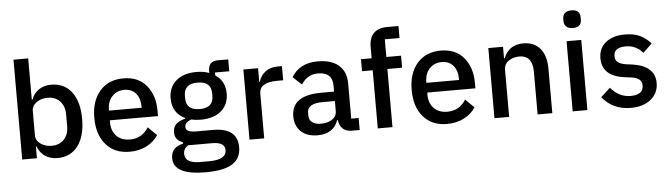

<svg xmlns="http://www.w3.org/2000/svg" viewBox="-54 -975 4948 1418"><g transform="rotate(-5 2420.0 -266.0)"><path d="M78 0V-740H187V-434H192Q208 -480 247 -506Q286 -532 338 -532Q436 -532 490.5 -460Q545 -388 545 -260Q545 -132 490.5 -60Q436 12 338 12Q286 12 247.5 -14Q209 -40 192 -86H187V0ZM305 -82Q361 -82 395.5 -118.5Q430 -155 430 -215V-305Q430 -365 395.5 -401.5Q361 -438 305 -438Q255 -438 221 -413Q187 -388 187 -349V-171Q187 -132 221 -107Q255 -82 305 -82Z M874 12Q763 12 699 -61.5Q635 -135 635 -260Q635 -385 699 -458.5Q763 -532 874 -532Q984 -532 1044.5 -459Q1105 -386 1105 -273V-232H748V-215Q748 -154 784 -116Q820 -78 885 -78Q973 -78 1022 -156L1086 -93Q1056 -45 1000.5 -16.5Q945 12 874 12ZM874 -447Q818 -447 783 -409Q748 -371 748 -311V-304H990V-314Q990 -374 959 -410.5Q928 -447 874 -447Z M1682 49Q1682 131 1619 171.5Q1556 212 1418 212Q1182 212 1182 87Q1182 6 1271 -13V-24Q1212 -43 1212 -104Q1212 -174 1304 -196V-200Q1209 -245 1209 -354Q1209 -435 1264 -483.5Q1319 -532 1416 -532Q1471 -532 1510 -516V-530Q1510 -604 1578 -604H1658V-516H1552V-495Q1625 -447 1625 -354Q1625 -274 1570 -226Q1515 -178 1417 -178Q1379 -178 1349 -186Q1299 -169 1299 -134Q1299 -95 1372 -95H1500Q1682 -95 1682 49ZM1580 61Q1580 2 1485 2H1309Q1273 23 1273 62Q1273 133 1385 133H1453Q1580 133 1580 61ZM1518 -345V-365Q1518 -453 1417 -453Q1316 -453 1316 -365V-345Q1316 -257 1417 -257Q1518 -257 1518 -345Z M1872 0H1763V-520H1872V-420H1877Q1889 -464 1925.5 -492Q1962 -520 2020 -520H2049V-415H2006Q1872 -415 1872 -332Z M2580 0H2519Q2478 0 2454 -23.5Q2430 -47 2425 -87H2420Q2405 -39 2365.5 -13.5Q2326 12 2268 12Q2189 12 2144.5 -30Q2100 -72 2100 -143Q2100 -299 2322 -299H2416V-343Q2416 -443 2309 -443Q2230 -443 2185 -372L2120 -431Q2179 -532 2316 -532Q2416 -532 2470.5 -484.5Q2525 -437 2525 -350V-89H2580ZM2299 -71Q2350 -71 2383 -93.5Q2416 -116 2416 -154V-229H2324Q2211 -229 2211 -159V-141Q2211 -107 2234.5 -89Q2258 -71 2299 -71Z M2714 0V-431H2635V-520H2714V-606Q2714 -670 2748 -705Q2782 -740 2846 -740H2932V-651H2823V-520H2932V-431H2823V0Z M3227 12Q3116 12 3052 -61.5Q2988 -135 2988 -260Q2988 -385 3052 -458.5Q3116 -532 3227 -532Q3337 -532 3397.5 -459Q3458 -386 3458 -273V-232H3101V-215Q3101 -154 3137 -116Q3173 -78 3238 -78Q3326 -78 3375 -156L3439 -93Q3409 -45 3353.5 -16.5Q3298 12 3227 12ZM3227 -447Q3171 -447 3136 -409Q3101 -371 3101 -311V-304H3343V-314Q3343 -374 3312 -410.5Q3281 -447 3227 -447Z M3688 0H3579V-520H3688V-434H3693Q3731 -532 3839 -532Q3919 -532 3963.5 -479Q4008 -426 4008 -330V0H3899V-316Q3899 -438 3801 -438Q3755 -438 3721.5 -414.5Q3688 -391 3688 -348Z M4214 -613Q4182 -613 4165.5 -628.5Q4149 -644 4149 -670V-687Q4149 -713 4165.5 -728.5Q4182 -744 4214 -744Q4278 -744 4278 -687V-670Q4278 -613 4214 -613ZM4159 0V-520H4268V0Z M4589 12Q4457 12 4378 -86L4448 -150Q4509 -76 4595 -76Q4690 -76 4690 -146Q4690 -201 4616 -211L4568 -217Q4397 -238 4397 -372Q4397 -447 4450 -489.5Q4503 -532 4590 -532Q4657 -532 4701.5 -511.5Q4746 -491 4784 -449L4717 -385Q4667 -444 4590 -444Q4502 -444 4502 -379Q4502 -350 4521 -334.5Q4540 -319 4582 -312L4630 -306Q4795 -281 4795 -155Q4795 -80 4738.5 -34Q4682 12 4589 12Z"/></g></svg>

Font: IBM Plex Sans Medm
Style: Regular
Weight: 500
Designer: Mike Abbink, Paul van der Laan, Pieter van Rosmalen
Foundry: Bold Monday
Version: Version 3.005